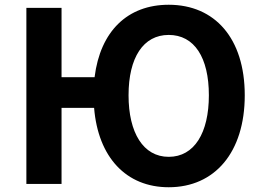

<svg xmlns="http://www.w3.org/2000/svg" viewBox="-20 -774 1105 808"><path d="M690 -114C583 -114 521 -215 521 -373C521 -532 583 -627 690 -627C798 -627 859 -532 859 -373C859 -215 798 -114 690 -114ZM690 14C884 14 1010 -133 1010 -373C1010 -613 884 -754 690 -754C517 -754 402 -643 378 -449H239V-741H91V0H239V-320H376C393 -112 511 14 690 14Z"/></svg>

Font: Source Han Sans JP
Style: Bold
Weight: 700
Designer: Ryoko NISHIZUKA 西塚涼子 (kana, bopomofo & ideographs); Paul D. Hunt (Latin, Greek & Cyrillic); Sandoll Communications 산돌커뮤니
Foundry: Adobe
Version: Version 2.002;hotconv 1.0.116;makeotfexe 2.5.65601